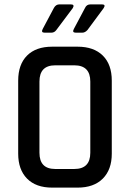

<svg xmlns="http://www.w3.org/2000/svg" viewBox="-20 -856 592 876"><path d="M251 -836H303Q322 -836 312 -819L237 -719Q228 -707 215 -707H183Q166 -707 175 -724L226 -820Q235 -836 251 -836ZM393 -836H445Q464 -836 453 -819L379 -719Q368 -707 356 -707H325Q308 -707 317 -724L368 -820Q375 -836 393 -836ZM232 -85H319Q392 -85 392 -159V-484Q392 -558 319 -558H232Q160 -558 160 -484V-159Q160 -85 232 -85ZM334 0H218Q144 0 103.5 -41Q63 -82 63 -155V-488Q63 -562 103.5 -602.5Q144 -643 218 -643H334Q408 -643 449 -602.5Q490 -562 490 -488V-155Q490 -82 449 -41Q408 0 334 0Z"/></svg>

Font: Rajdhani Semibold
Style: Regular
Weight: 600
Designer: Satya Rajpurohit, Jyotish Sonowal
Foundry: Indian Type Foundry
Version: Version 1.200;PS 1.0;hotconv 1.0.78;makeotf.lib2.5.61930; tt